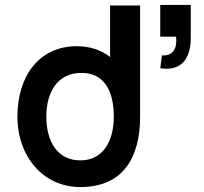

<svg xmlns="http://www.w3.org/2000/svg" viewBox="-20 -742 826 777"><path d="M305 15C482 15 547 -109.5 547 -270V-720H425.5V-511.5C389.5 -539.5 344 -555 291 -555C138 -555 50.5 -434 50.5 -270C50.5 -108 155.5 15 305 15ZM167.5 -270C167.5 -368 212 -447 309 -447C401 -447 440.5 -375.5 440.5 -270C440.5 -171 397.5 -93 305 -93C211 -93 167.5 -171 167.5 -270ZM628.5 -466C710.5 -452.5 752 -501 752 -588.5V-722H628.5V-593.5H692.5C698 -548 681.5 -514.5 635.5 -518Z"/></svg>

Font: Eudonet
Style: Bold
Weight: 700
Designer: Mikhail Sharanda
Foundry: Mikhail Sharanda
Version: Version 4.503;Glyphs 3.1.2 (3151)